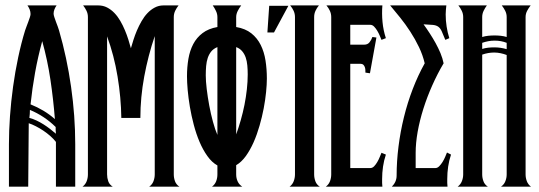

<svg xmlns="http://www.w3.org/2000/svg" viewBox="-20 -704 2034 724"><path d="M193.4 -683.6Q188.5 -676.8 185.3 -668.7Q182.1 -660.6 182.1 -652.3Q182.1 -647.9 184.8 -639.6Q187.5 -631.3 190.9 -622.1Q194.3 -612.8 197.8 -603.8Q201.2 -594.7 202.6 -589.4Q232.4 -486.8 248 -376.7Q263.7 -266.6 263.7 -160.2V0H190.9V-168.9Q182.6 -179.7 170.2 -190.7Q157.7 -201.7 143.6 -211.2Q129.4 -220.7 115 -228Q100.6 -235.4 88.4 -239.3Q88.4 -178.7 87.4 -119.6Q86.4 -60.5 86.4 0H13.7V-160.2Q13.7 -210 17.6 -265.4Q21.5 -320.8 29.3 -377.2Q37.1 -433.6 48.6 -487.8Q60.1 -542 74.7 -589.4Q76.2 -594.2 79.6 -603Q83 -611.8 86.4 -621.1Q89.8 -630.4 92.5 -638.4Q95.2 -646.5 95.2 -650.9Q95.2 -660.2 91.8 -668.5Q88.4 -676.8 83.5 -683.6ZM187 -254.9Q181.2 -329.1 170.2 -403.1Q159.2 -477.1 139.2 -548.8Q123 -489.7 112.3 -430.4Q101.6 -371.1 95.2 -310.5Q120.6 -300.3 143.6 -286.6Q166.5 -272.9 187 -254.9ZM92.8 -289.6Q92.8 -282.2 92.3 -274.4Q91.8 -266.6 90.8 -259.3Q104.5 -255.9 117.9 -249.5Q131.3 -243.2 144 -235.1Q156.7 -227.1 168.5 -218Q180.2 -209 190.9 -199.7Q189.9 -206.1 189.9 -212.6Q189.9 -219.2 189.9 -225.1Q147.9 -266.6 92.8 -289.6Z M350.1 -683.6Q368.7 -683.6 383.8 -675.8Q398.9 -668 411.4 -655Q423.8 -642.1 433.6 -625.2Q443.4 -608.4 450.9 -590.3Q458.5 -572.3 464.1 -554.4Q469.7 -536.6 473.6 -522Q477.5 -536.1 483.2 -553.7Q488.8 -571.3 496.3 -589.1Q503.9 -606.9 513.7 -624Q523.4 -641.1 535.9 -654.3Q548.3 -667.5 563.5 -675.5Q578.6 -683.6 596.7 -683.6H653.3Q646 -674.3 640.6 -663.3Q635.3 -652.3 635.3 -639.6V-46.4Q635.3 -33.2 639.9 -20.5Q644.5 -7.8 656.7 0H542.5Q554.2 -8.3 558.8 -20.8Q563.5 -33.2 563.5 -46.4V-567.9Q538.6 -494.6 523.9 -415.5Q509.3 -336.4 509.3 -259.3H437.5Q436.5 -335.9 423.3 -415.5Q410.2 -495.1 383.8 -566.9V-46.4Q383.8 -33.2 388.2 -20.5Q392.6 -7.8 405.3 0H291Q302.2 -8.3 306.9 -20.8Q311.5 -33.2 311.5 -46.4V-639.6Q311.5 -652.3 306.2 -663.3Q300.8 -674.3 293.5 -683.6Z M870.6 -602.1Q905.3 -596.2 927.7 -578.4Q950.2 -560.5 963.1 -534.4Q976.1 -508.3 981.2 -475.8Q986.3 -443.4 986.3 -407.7Q986.3 -386.2 983.4 -356.9Q980.5 -327.6 974.4 -295.4Q968.3 -263.2 958.7 -230Q949.2 -196.8 936.3 -167.5Q923.3 -138.2 907 -115.5Q890.6 -92.8 870.6 -81.1V-46.4Q870.6 -32.2 876 -20.3Q881.3 -8.3 893.6 0H779.3Q790.5 -8.3 795.2 -20.8Q799.8 -33.2 799.8 -46.4V-80.1Q778.8 -91.8 762 -115.5Q745.1 -139.2 732.4 -169.2Q719.7 -199.2 710.7 -233.4Q701.7 -267.6 696 -301Q690.4 -334.5 687.7 -364.5Q685.1 -394.5 685.1 -416.5Q685.1 -450.7 690.4 -481.9Q695.8 -513.2 708.7 -537.8Q721.7 -562.5 743.9 -579.3Q766.1 -596.2 799.8 -602.1V-639.2Q799.8 -651.4 794.4 -662.6Q789.1 -673.8 782.2 -683.6H889.6Q882.3 -674.3 876.5 -662.8Q870.6 -651.4 870.6 -639.2ZM755.9 -419.9Q755.9 -398.4 759.5 -368.2Q763.2 -337.9 769 -306.2Q774.9 -274.4 783 -244.9Q791 -215.3 799.8 -195.3V-526.4Q785.2 -520.5 776.6 -510Q768.1 -499.5 763.4 -485.6Q758.8 -471.7 757.3 -454.8Q755.9 -438 755.9 -419.9ZM914.1 -423.3Q914.1 -440.9 912.6 -457.3Q911.1 -473.6 906.5 -487.1Q901.9 -500.5 893.3 -510.7Q884.8 -521 870.6 -526.4V-197.3Q879.9 -222.7 887.9 -251Q896 -279.3 901.9 -308.8Q907.7 -338.4 910.9 -367.4Q914.1 -396.5 914.1 -423.3Z M1092.3 -639.6Q1092.3 -652.3 1087.2 -663.3Q1082 -674.3 1074.2 -683.6H1182.6Q1174.8 -674.3 1169.7 -663.3Q1164.6 -652.3 1164.6 -639.6V-46.4Q1164.6 -33.2 1169.2 -20.5Q1173.8 -7.8 1186 0H1071.8Q1083 -8.3 1087.6 -20.8Q1092.3 -33.2 1092.3 -46.4ZM995.1 -682.1H1067.4L1013.2 -581.5H988.3Z M1208.5 0Q1219.7 -8.3 1224.4 -20.8Q1229 -33.2 1229 -46.4V-639.6Q1229 -652.3 1223.9 -663.3Q1218.8 -674.3 1210.9 -683.6H1421.9Q1419.4 -652.8 1422.4 -621.3Q1425.3 -589.8 1435.1 -560.1L1418.5 -553.7Q1416 -559.6 1412.1 -569.1Q1408.2 -578.6 1402.8 -587.6Q1397.5 -596.7 1390.9 -603.5Q1384.3 -610.4 1376.5 -610.4H1300.8V-535.6H1353.5Q1366.2 -535.6 1373.3 -544.4Q1380.4 -553.2 1384.3 -564.5L1399.4 -562.5L1375 -427.7L1357.9 -430.2Q1357.9 -435.1 1357.7 -440.7Q1357.4 -446.3 1355.5 -451.4Q1353.5 -456.5 1349.9 -460Q1346.2 -463.4 1339.8 -463.4H1300.8V-70.3H1376.5Q1384.3 -70.3 1390.9 -77.1Q1397.5 -84 1402.8 -93.3Q1408.2 -102.5 1412.1 -112.3Q1416 -122.1 1418.5 -127.9L1435.1 -121.1Q1427.7 -99.1 1424.3 -75.7Q1420.9 -52.2 1420.9 -28.8Q1420.9 -21.5 1420.9 -14.2Q1420.9 -6.8 1421.9 0Z M1652.8 -465.3Q1629.4 -425.8 1609.9 -381.8Q1590.3 -337.9 1576.4 -293.7Q1562.5 -249.5 1554.9 -207Q1547.4 -164.6 1547.4 -127.9V-70.3H1622.1Q1629.4 -70.3 1636.2 -77.1Q1643.1 -84 1648.9 -93.5Q1654.8 -103 1658.9 -113Q1663.1 -123 1665.5 -128.9L1680.7 -121.1Q1673.3 -99.1 1669.9 -75.7Q1666.5 -52.2 1666.5 -28.8Q1666.5 -21.5 1666.5 -14.2Q1666.5 -6.8 1667.5 0H1457.5Q1475.6 -18.1 1475.6 -42Q1475.6 -95.7 1482.7 -151.6Q1489.7 -207.5 1503.2 -262.2Q1516.6 -316.9 1536.4 -368.4Q1556.2 -419.9 1581.5 -465.3Q1574.2 -496.6 1559.8 -526.6Q1545.4 -556.6 1527.3 -584.5Q1509.3 -612.3 1489.3 -637.2Q1469.2 -662.1 1451.2 -683.6H1663.1Q1662.1 -675.3 1661.4 -666.7Q1660.6 -658.2 1660.6 -649.9Q1660.6 -626.5 1664.1 -604Q1667.5 -581.5 1674.3 -560.1L1659.2 -553.7Q1650.9 -574.7 1645.5 -586.4Q1640.1 -598.1 1632.3 -603.5Q1624.5 -608.9 1612.1 -610.1Q1599.6 -611.3 1577.1 -612.3Q1588.9 -596.2 1600.6 -578.1Q1612.3 -560.1 1622.6 -541.5Q1632.8 -522.9 1640.9 -503.7Q1648.9 -484.4 1652.8 -465.3Z M1705.6 0Q1716.8 -8.3 1721.7 -20.8Q1726.6 -33.2 1726.6 -46.4V-639.6Q1726.6 -652.3 1721.2 -663.3Q1715.8 -674.3 1708.5 -683.6H1815.9Q1809.1 -674.3 1803.7 -663.3Q1798.3 -652.3 1798.3 -639.6V-564.5Q1809.6 -567.9 1821 -569.1Q1832.5 -570.3 1845.2 -570.3Q1856.4 -570.3 1867.9 -569.1Q1879.4 -567.9 1890.6 -564.5V-639.6Q1890.6 -652.3 1885 -663.3Q1879.4 -674.3 1872.1 -683.6H1981Q1973.6 -674.3 1967.8 -663.3Q1961.9 -652.3 1961.9 -639.6V-46.4Q1961.9 -33.2 1966.6 -20.8Q1971.2 -8.3 1982.4 0H1869.1Q1880.9 -8.3 1885.7 -20.8Q1890.6 -33.2 1890.6 -46.4V-496.6Q1879.4 -501 1867.4 -503.4Q1855.5 -505.9 1843.3 -505.9Q1820.8 -505.9 1798.3 -498V-46.4Q1798.3 -33.2 1803 -20.5Q1807.6 -7.8 1819.8 0ZM1890.6 -542.5Q1869.6 -550.8 1845.2 -550.8Q1832.5 -550.8 1821 -548.6Q1809.6 -546.4 1798.3 -542.5V-519.5Q1809.1 -522.9 1820.8 -524.2Q1832.5 -525.4 1844.2 -525.4Q1867.7 -525.4 1890.6 -518.6Z"/></svg>

Font: XAYAX
Style: Regular
Weight: 400
Designer: Peter Wiegel
Foundry: Peter Wiegel
Version: Version 1.000 2009 initial release